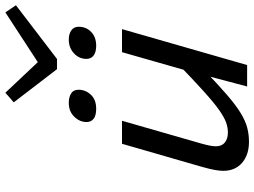

<svg xmlns="http://www.w3.org/2000/svg" viewBox="-136 -803 946 714"><g transform="rotate(-90 337.0 -446.0)"><path d="M372.4 0 421.1 -183.4H419.5L500 -465.3H585.7L452.1 0ZM462.9 -263.6 435.7 -162Q379.8 -108.1 340.5 -74.3Q301.2 -40.5 272.3 -23.2Q243.4 -5.9 218.5 0.5Q193.5 6.9 166.8 6.9Q118.2 6.9 88.5 -18.8Q58.7 -44.5 58.7 -89.1Q58.7 -101.4 61.9 -119.8Q65.1 -138.2 73.5 -168L159.3 -465.3H244.9L160.3 -170.8Q154.1 -148.6 152.1 -136.6Q150 -124.5 150 -116.1Q150 -94.1 164.1 -82.8Q178.2 -71.5 201.6 -71.5Q219.2 -71.5 237.7 -77.9Q256.3 -84.3 283.8 -103.4Q311.2 -122.5 353.9 -161Q396.6 -199.5 462.9 -263.6ZM674.5 -859.8 474.7 -707H447L448.3 -768.9L647.8 -899ZM313.4 -867.9 349.2 -899 471.8 -768.9 464.4 -707H436.8ZM289.6 -561.3Q264.2 -561.3 252.2 -570.9Q240.2 -580.5 240.2 -597.3Q240.2 -622.6 260 -642.9Q279.7 -663.2 311.2 -663.2Q332.3 -663.2 346.3 -654.7Q360.3 -646.1 360.3 -626.6Q360.3 -600.9 341.7 -581.1Q323.2 -561.3 289.6 -561.3ZM523.8 -561.3Q500.6 -561.3 487.8 -570.7Q475 -580.2 475 -597.3Q475 -625.1 495.9 -644.2Q516.7 -663.2 546 -663.2Q568.2 -663.2 581.3 -653.6Q594.5 -644 594.5 -626.6Q594.5 -598.4 575.1 -579.8Q555.8 -561.3 523.8 -561.3Z"/></g></svg>

Font: Intel One Mono Light
Style: Italic
Weight: 300
Italic angle: -16°
Monospace: yes
Designer: Fred Shallcrass
Foundry: Frere-Jones Type LLC
Version: Version 1.004